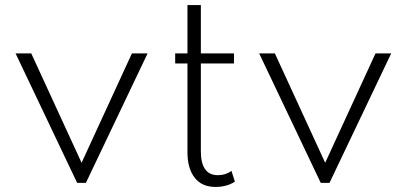

<svg xmlns="http://www.w3.org/2000/svg" viewBox="-20 -723 1608 759"><path d="M285 0H319.5L563.5 -512H501.5L302.5 -79.5L103.5 -512H41.5Z M831.5 16Q877 16 908.5 -5L895 -47.5Q872.5 -30.5 841.5 -30.5Q774 -30.5 774 -125V-472H905V-512H774V-703H721V-512H672.5V-472H721V-122.5Q721 -56.5 749.8 -20.2Q778.5 16 831.5 16Z M1248 0H1282.5L1526.5 -512H1464.5L1265.5 -79.5L1066.5 -512H1004.5Z"/></svg>

Font: Spartan Light
Style: Regular
Weight: 300
Designer: Matt Bailey, Mirko Velimirovic
Foundry: Matt Bailey
Version: Version 1.003; ttfautohint (v1.8.3)